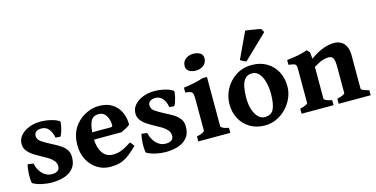

<svg xmlns="http://www.w3.org/2000/svg" viewBox="-75 -1114 2934 1500"><g transform="rotate(-15 1392.0 -364.0)"><path d="M395 -138.2Q395 -86.4 372.8 -55.7Q350.6 -24.9 317.4 -9.8Q284.2 5.4 250.2 10Q216.3 14.6 192.9 14.6Q158.7 14.6 116.5 6.1Q74.2 -2.4 41.5 -21Q37.6 -23.4 35.6 -49.8Q33.7 -76.2 35.9 -110.8Q38.1 -145.5 44.9 -172.4L90.3 -167Q103.5 -111.3 135.7 -80.1Q168 -48.8 207.5 -48.8Q272.9 -48.8 272.9 -96.2Q272.9 -122.6 256.3 -142.1Q239.7 -161.6 213.1 -177.7Q186.5 -193.8 156.7 -209.5Q129.9 -223.6 103 -241.5Q76.2 -259.3 58.3 -282.7Q40.5 -306.2 40.5 -336.9Q40.5 -377.4 67.1 -407Q93.8 -436.5 136 -452.6Q178.2 -468.8 224.6 -468.8Q270 -468.8 312 -458.5Q354 -448.2 377.4 -431.2Q380.4 -428.7 378.9 -414.1Q377.4 -399.4 372.8 -379.6Q368.2 -359.9 361.6 -341.6Q355 -323.2 348.1 -314L309.6 -317.9Q301.3 -363.8 278.8 -389.4Q256.3 -415 221.7 -415Q193.4 -415 178 -403.1Q162.6 -391.1 162.6 -371.1Q162.6 -341.3 189.9 -322Q217.3 -302.7 275.4 -272.9Q303.7 -258.8 331.3 -241.5Q358.9 -224.1 377 -199.5Q395 -174.8 395 -138.2Z M891.6 -267.1Q882.8 -257.3 858.4 -244.1Q834 -231 818.4 -224.6H518.6L519.5 -283.2H744.1Q755.4 -283.2 759 -286.9Q762.7 -290.5 762.7 -300.8Q762.7 -320.8 755.1 -345.9Q747.6 -371.1 729.7 -389.4Q711.9 -407.7 681.6 -407.7Q630.4 -407.7 613 -362.1Q595.7 -316.4 595.7 -237.8Q595.7 -164.6 625.2 -118.9Q654.8 -73.2 710.9 -73.2Q731.4 -73.2 751 -76.9Q770.5 -80.6 796.4 -92.8Q822.3 -105 860.8 -129.9Q867.2 -126.5 877 -112.8Q886.7 -99.1 888.7 -95.2Q842.8 -50.3 808.1 -26.4Q773.4 -2.4 740.5 6.1Q707.5 14.6 666.5 14.6Q609.4 14.6 562.3 -14.6Q515.1 -43.9 487.1 -95.9Q459 -147.9 459 -216.8Q459 -347.2 557.1 -420.4Q584.5 -440.4 622.1 -454.6Q659.7 -468.8 700.2 -468.8Q764.2 -468.8 806.6 -441.7Q849.1 -414.6 870.4 -368.9Q891.6 -323.2 891.6 -267.1Z M1315.9 -138.2Q1315.9 -86.4 1293.7 -55.7Q1271.5 -24.9 1238.3 -9.8Q1205.1 5.4 1171.1 10Q1137.2 14.6 1113.8 14.6Q1079.6 14.6 1037.4 6.1Q995.1 -2.4 962.4 -21Q958.5 -23.4 956.5 -49.8Q954.6 -76.2 956.8 -110.8Q959 -145.5 965.8 -172.4L1011.2 -167Q1024.4 -111.3 1056.6 -80.1Q1088.9 -48.8 1128.4 -48.8Q1193.8 -48.8 1193.8 -96.2Q1193.8 -122.6 1177.2 -142.1Q1160.6 -161.6 1134 -177.7Q1107.4 -193.8 1077.6 -209.5Q1050.8 -223.6 1023.9 -241.5Q997.1 -259.3 979.2 -282.7Q961.4 -306.2 961.4 -336.9Q961.4 -377.4 988 -407Q1014.6 -436.5 1056.9 -452.6Q1099.1 -468.8 1145.5 -468.8Q1190.9 -468.8 1232.9 -458.5Q1274.9 -448.2 1298.3 -431.2Q1301.3 -428.7 1299.8 -414.1Q1298.3 -399.4 1293.7 -379.6Q1289.1 -359.9 1282.5 -341.6Q1275.9 -323.2 1269 -314L1230.5 -317.9Q1222.2 -363.8 1199.7 -389.4Q1177.2 -415 1142.6 -415Q1114.3 -415 1098.9 -403.1Q1083.5 -391.1 1083.5 -371.1Q1083.5 -341.3 1110.8 -322Q1138.2 -302.7 1196.3 -272.9Q1224.6 -258.8 1252.2 -241.5Q1279.8 -224.1 1297.9 -199.5Q1315.9 -174.8 1315.9 -138.2Z M1594.7 -615.7Q1594.7 -581.1 1569.1 -560.1Q1543.5 -539.1 1504.4 -539.1Q1475.6 -539.1 1452.1 -552.5Q1428.7 -565.9 1428.7 -595.7Q1428.7 -630.9 1455.1 -651.4Q1481.4 -671.9 1519 -671.9Q1547.4 -671.9 1571 -658.9Q1594.7 -646 1594.7 -615.7ZM1379.9 0V-40.5Q1413.1 -47.4 1428.2 -55.7Q1443.4 -64 1443.4 -70.3V-312.5Q1443.4 -346.2 1440.7 -362.8Q1438 -379.4 1424.8 -386Q1411.6 -392.6 1379.9 -395.5V-434.6Q1425.3 -440.4 1464.4 -448.5Q1503.4 -456.5 1539.1 -468.8H1575.2V-70.3Q1575.2 -64.5 1589.1 -55.9Q1603 -47.4 1638.7 -40.5V0Z M2163.6 -236.8Q2163.6 -188 2144 -143.1Q2124.5 -98.1 2090.3 -62.5Q2056.2 -26.9 2011.7 -6.1Q1967.3 14.6 1917.5 14.6Q1848.6 14.6 1797.6 -15.6Q1746.6 -45.9 1718.3 -98.1Q1689.9 -150.4 1689.9 -216.8Q1689.9 -281.7 1720.9 -339.1Q1752 -396.5 1807.6 -432.6Q1863.3 -468.8 1936.5 -468.8Q2005.4 -468.8 2056.4 -438.5Q2107.4 -408.2 2135.5 -356Q2163.6 -303.7 2163.6 -236.8ZM2024.4 -212.4Q2024.4 -264.2 2012.9 -307.9Q2001.5 -351.6 1978.8 -378.4Q1956.1 -405.3 1922.4 -405.3Q1885.3 -405.3 1865 -382.3Q1844.7 -359.4 1836.9 -320.1Q1829.1 -280.8 1829.1 -231Q1829.1 -179.7 1842 -138.4Q1855 -97.2 1878.2 -73Q1901.4 -48.8 1931.2 -48.8Q1985.8 -48.8 2005.1 -90.8Q2024.4 -132.8 2024.4 -212.4ZM1905.3 -506.3Q1896.5 -507.8 1879.9 -516.6Q1863.3 -525.4 1857.9 -529.8L1957.5 -741.7Q1963.4 -741.2 1981 -738.5Q1998.5 -735.8 2020 -732.4Q2041.5 -729 2059.1 -725.6Q2076.7 -722.2 2082 -720.7L2098.1 -691.9Z M2515.1 0V-40.5Q2550.3 -49.8 2564.5 -56.9Q2578.6 -64 2578.6 -70.3V-279.8Q2578.6 -332 2568.4 -351.6Q2558.1 -371.1 2530.8 -371.1Q2509.8 -371.1 2483.6 -363Q2457.5 -355 2410.2 -326.7V-70.3Q2410.2 -53.7 2473.6 -40.5V0H2214.8V-40.5Q2278.3 -57.1 2278.3 -70.3V-332.5Q2278.3 -357.9 2275.6 -370.1Q2272.9 -382.3 2259.8 -387.2Q2246.6 -392.1 2214.8 -395.5V-434.6Q2266.1 -439.9 2304.4 -447.5Q2342.8 -455.1 2380.9 -468.8L2402.8 -446.8L2408.2 -393.6Q2469.2 -437 2516.8 -452.9Q2564.5 -468.8 2602.5 -468.8Q2630.9 -468.8 2655.3 -456.3Q2679.7 -443.8 2695.1 -415Q2710.4 -386.2 2710.4 -337.4V-70.3Q2710.4 -64 2722.9 -57.1Q2735.4 -50.3 2773.9 -40.5V0Z"/></g></svg>

Font: Gentium Book Plus
Style: Bold
Weight: 700
Designer: Victor Gaultney, Annie Olsen, Iska Routamaa, Becca Hirsbrunner
Foundry: SIL International
Version: Version 6.101